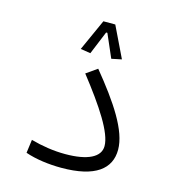

<svg xmlns="http://www.w3.org/2000/svg" viewBox="-103 -771 792 861"><g transform="rotate(15 293.0 -340.0)"><path d="M258.8 2C416.5 2 484.4 -53.2 484.4 -142.1C484.4 -230.5 408.7 -342.8 304.2 -470.2L253.4 -434.6C353 -307.6 421.4 -203.6 421.4 -142.1C421.4 -90.8 363.3 -62 259.8 -62C206.1 -62 152.8 -70.3 99.6 -85L91.3 -22.9C139.6 -5.9 201.7 2 258.8 2ZM326.7 -681.6H271.5L205.6 -535.6L252 -528.3L296.4 -636.2H302.2L349.1 -528.3L396 -538.1Z"/></g></svg>

Font: Cascadia Code Light
Style: Regular
Weight: 300
Monospace: yes
Designer: Aaron Bell
Foundry: Saja Typeworks
Version: Version 2404.023